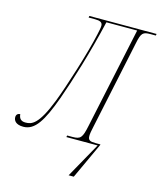

<svg xmlns="http://www.w3.org/2000/svg" viewBox="-186 -809 934 1115"><g transform="rotate(15 281.0 -251.5)"><path d="M334 211H365L465 -5L466 -10H437C404 -10 391 -15 391 -41C391 -54 394 -72 400 -98L513 -632C526 -696 536 -704 582 -704H613L615 -714H211L209 -704H248C278 -704 293 -697 293 -677C293 -664 289 -648 284 -624C259 -507 188 -284 151 -189C89 -30 49 -20 12 -20C-15 -20 -27 -34 -29 -59C-44 -59 -53 -50 -53 -35C-53 -16 -40 7 6 7C76 7 118 -62 172 -210C214 -328 269 -502 316 -704H501L372 -98C356 -21 347 -10 297 -10H266L264 0H452Z"/></g></svg>

Font: Noto Serif Display Condensed Thin
Style: Italic
Weight: 100
Width: 3
Italic angle: -12°
Designer: Monotype Design Team
Foundry: Monotype Imaging Inc.
Version: Version 2.009